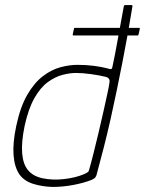

<svg xmlns="http://www.w3.org/2000/svg" viewBox="-20 -728 572 758"><path d="M44 -230Q60 -306 87.5 -353.5Q115 -401 149 -427Q183 -453 218.5 -462.5Q254 -472 286 -472Q321 -472 351 -468Q381 -464 400 -459Q414 -455 418 -455Q422 -455 424 -465Q428 -482 433.5 -511Q439 -540 445 -573Q451 -606 456.5 -636Q462 -666 465.5 -685Q469 -704 469 -704Q469 -706 471 -707Q473 -708 474 -708H500Q501 -708 502 -707Q503 -706 503 -704Q494 -648 484 -592Q474 -536 463 -480.5Q452 -425 440.5 -369Q429 -313 416.5 -257.5Q404 -202 390 -147Q376 -92 361 -37Q360 -33 356.5 -28Q353 -23 342 -18Q312 -6 270.5 2Q229 10 188 10Q147 9 111.5 -2Q76 -13 57 -39Q37 -68 33.5 -116Q30 -164 44 -230ZM77 -230Q64 -166 67.5 -123Q71 -80 90 -57Q110 -32 149 -24Q188 -16 232.5 -21Q277 -26 311 -40Q319 -44 324.5 -47Q330 -50 331 -55Q339 -82 349 -122Q359 -162 369.5 -206Q380 -250 389 -290.5Q398 -331 404.5 -361Q411 -391 412 -401Q414 -412 410 -417Q406 -422 400 -424Q372 -431 338.5 -435.5Q305 -440 280 -440Q256 -440 227 -432.5Q198 -425 169 -404Q140 -383 116 -341Q92 -299 77 -230ZM270 -588Q268 -588 267.5 -589.5Q267 -591 267 -592L272 -614Q272 -616 273 -617Q274 -618 276 -618H529Q531 -618 531.5 -617Q532 -616 532 -614L527 -592Q527 -591 526 -589.5Q525 -588 523 -588Z"/></svg>

Font: Glory Thin Thin
Style: Italic
Weight: 250
Italic angle: -12°
Version: Version 1.011